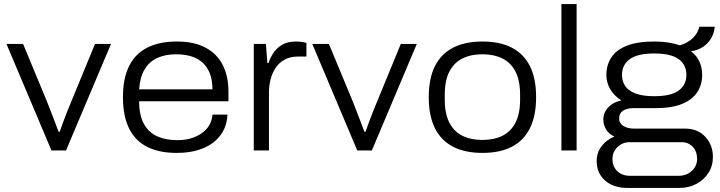

<svg xmlns="http://www.w3.org/2000/svg" viewBox="-20 -743 3555 948"><path d="M234 0 12 -526H94L211 -244Q218 -227 228.5 -199.5Q239 -172 250 -143.5Q261 -115 269 -93H275Q282 -113 292 -140.5Q302 -168 313 -195.5Q324 -223 333 -244L449 -526H528L306 0Z M851 12Q767 12 707.5 -17.5Q648 -47 617.5 -108.5Q587 -170 587 -263Q587 -356 617.5 -417Q648 -478 707.5 -508Q767 -538 853 -538Q939 -538 995.5 -507.5Q1052 -477 1080 -421.5Q1108 -366 1108 -290V-243H667Q667 -174 690.5 -131.5Q714 -89 756 -70Q798 -51 855 -51Q898 -51 929.5 -62Q961 -73 983 -90.5Q1005 -108 1016.5 -131Q1028 -154 1029 -177H1103Q1102 -141 1087.5 -107.5Q1073 -74 1042.5 -47Q1012 -20 964.5 -4Q917 12 851 12ZM667 -302H1029Q1029 -351 1014.5 -384.5Q1000 -418 975.5 -438Q951 -458 918.5 -466.5Q886 -475 850 -475Q797 -475 757 -457Q717 -439 694 -400.5Q671 -362 667 -302Z M1233 0V-526H1293L1300 -432H1306Q1313 -455 1328.5 -479.5Q1344 -504 1371.5 -521Q1399 -538 1441 -538Q1456 -538 1470 -536Q1484 -534 1493 -531V-464H1455Q1413 -464 1385 -448.5Q1357 -433 1340 -406.5Q1323 -380 1315.5 -349Q1308 -318 1308 -287V0Z M1744 0 1522 -526H1604L1721 -244Q1728 -227 1738.5 -199.5Q1749 -172 1760 -143.5Q1771 -115 1779 -93H1785Q1792 -113 1802 -140.5Q1812 -168 1823 -195.5Q1834 -223 1843 -244L1959 -526H2038L1816 0Z M2362 12Q2276 12 2217 -18.5Q2158 -49 2127.5 -110Q2097 -171 2097 -263Q2097 -356 2127.5 -416.5Q2158 -477 2217 -507.5Q2276 -538 2362 -538Q2449 -538 2507.5 -507.5Q2566 -477 2596.5 -416.5Q2627 -356 2627 -263Q2627 -171 2596.5 -110Q2566 -49 2507.5 -18.5Q2449 12 2362 12ZM2362 -52Q2419 -52 2460.5 -72.5Q2502 -93 2525 -137Q2548 -181 2548 -252V-274Q2548 -346 2525 -390Q2502 -434 2460.5 -454.5Q2419 -475 2362 -475Q2305 -475 2263.5 -454.5Q2222 -434 2199 -390Q2176 -346 2176 -274V-252Q2176 -181 2199 -137Q2222 -93 2263.5 -72.5Q2305 -52 2362 -52Z M2752 0V-723H2827V0Z M3075 185Q3033 185 2999 169Q2965 153 2945.5 123Q2926 93 2926 53Q2926 10 2951 -22Q2976 -54 3014 -69Q2986 -81 2972.5 -104Q2959 -127 2959 -153Q2959 -187 2983.5 -213Q3008 -239 3048 -247Q3012 -270 2993 -302.5Q2974 -335 2974 -373Q2974 -422 2998.5 -459.5Q3023 -497 3075.5 -517.5Q3128 -538 3210 -538Q3248 -538 3280 -533Q3312 -528 3337 -519Q3378 -532 3402 -556Q3426 -580 3433 -611H3509Q3507 -583 3493 -557Q3479 -531 3453.5 -513Q3428 -495 3392 -490Q3421 -467 3434 -437.5Q3447 -408 3447 -373Q3447 -326 3423 -288.5Q3399 -251 3348 -230Q3297 -209 3216 -209H3106Q3076 -209 3056.5 -196.5Q3037 -184 3037 -158Q3037 -134 3058 -121Q3079 -108 3111 -108H3363Q3425 -108 3462.5 -67.5Q3500 -27 3500 32Q3500 76 3478 110.5Q3456 145 3418.5 165Q3381 185 3332 185ZM3089 125H3331Q3357 125 3377.5 114Q3398 103 3410 84Q3422 65 3422 42Q3422 5 3400.5 -18Q3379 -41 3346 -41H3089Q3054 -41 3029 -17Q3004 7 3004 42Q3004 80 3028.5 102.5Q3053 125 3089 125ZM3210 -268Q3293 -268 3331 -296Q3369 -324 3369 -373Q3369 -423 3331 -451Q3293 -479 3210 -479Q3128 -479 3089.5 -451Q3051 -423 3051 -373Q3051 -341 3067.5 -317.5Q3084 -294 3119 -281Q3154 -268 3210 -268Z"/></svg>

Font: Archivo SemiExpanded Light
Style: Regular
Weight: 300
Width: 6
Designer: Hector Gatti
Foundry: Omnibus-Type
Version: Version 2.001